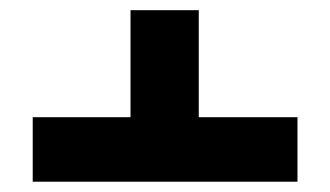

<svg xmlns="http://www.w3.org/2000/svg" viewBox="-20 -578 644 375"><path d="M561 -223.1H43.9V-349.1H234.9V-558.1H368.2V-349.1H561Z"/></svg>

Font: Arial
Style: Bold
Weight: 700
Designer: Steve Matteson
Foundry: Ascender Corporation
Version: Version 2.00.3